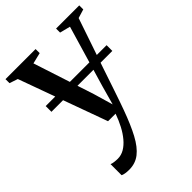

<svg xmlns="http://www.w3.org/2000/svg" viewBox="-230 -625 981 981"><g transform="rotate(-45 260.5 -135.0)"><path d="M114 252Q98 252 85.5 249.8Q73 247.5 66.5 244V164Q73.5 167.5 86.5 169.2Q99.5 171 112.5 171Q137.5 171 160 157.8Q182.5 144.5 202.2 121Q222 97.5 238.2 66.5Q254.5 35.5 267 0H212.5L39 -478.5L-6 -493.5V-522.5H211.5V-493L152 -478.5L259.5 -148.5L290 -44L318.5 -146.5L416.5 -479L359.5 -493.5V-522.5H527V-493.5L479 -479Q455 -408 431.8 -340.2Q408.5 -272.5 388.2 -212.8Q368 -153 352 -105.2Q336 -57.5 325 -26Q314 5.5 310 16Q281 96 253 148.2Q225 200.5 192 226.2Q159 252 114 252ZM482 -280V-238.5H42V-280Z"/></g></svg>

Font: Merriweather 96pt
Style: Regular
Weight: 400
Version: Version 2.100